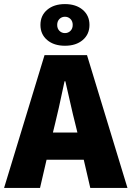

<svg xmlns="http://www.w3.org/2000/svg" viewBox="-30 -920 644 940"><path d="M375 -724Q342 -696 288 -696Q234 -696 201 -724Q168 -752 168 -798Q168 -844 201 -872Q234 -900 288 -900Q342 -900 375 -872Q408 -844 408 -798Q408 -752 375 -724ZM315 -827Q304 -838 288 -838Q272 -838 261 -827Q250 -816 250 -798Q250 -780 261 -769Q272 -758 288 -758Q304 -758 315 -769Q326 -780 326 -798Q326 -816 315 -827ZM412 0 380 -138H198L166 0H-10L188 -650H396L594 0ZM229 -271H349L338 -316Q329 -350 313 -421.5Q297 -493 290 -522H286Q253 -366 240 -316Z"/></svg>

Font: Assistant ExtraBold
Style: Regular
Weight: 800
Designer: Hebrew By Ben Nathan, Latin by Paul Hunt
Version: Version 2.001;PS 002.001;hotconv 1.0.88;makeotf.lib2.5.64775